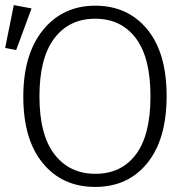

<svg xmlns="http://www.w3.org/2000/svg" viewBox="-25 -718 736 749"><path d="M504.6 -569.3Q447.3 -645 346.2 -645Q245.1 -645 187 -568.6Q128.9 -492.2 128.9 -342Q128.9 -191.9 187.5 -116Q246.1 -40 347.2 -40Q448.2 -40 505.1 -115.5Q562 -190.9 562 -342.3Q562 -493.7 504.6 -569.3ZM143.1 -601.3Q220.2 -695.8 346.7 -695.8Q473.1 -695.8 549.1 -604Q625 -512.2 625 -343.5Q625 -174.8 549.6 -81.8Q474.1 11.2 346.2 11.2Q218.3 11.2 142.1 -81.3Q65.9 -173.8 65.9 -340.3Q65.9 -506.8 143.1 -601.3ZM98.1 -685.1 38.1 -522.9 -4.9 -530.8 28.8 -698.2Z"/></svg>

Font: FiraSans-Light
Style: Regular
Weight: 300
Designer: Carrois Corporate & Edenspiekermann AG
Foundry: Carrois Corporate GbR & Edenspiekermann AG
Version: Version 3.106;PS 003.106;hotconv 1.0.70;makeotf.lib2.5.58329